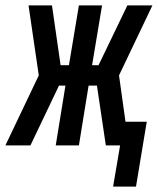

<svg xmlns="http://www.w3.org/2000/svg" viewBox="-56 -540 586 713"><path d="M364 153 390 0H337L304 -222H273L237 0H151L187 -222H163L57 0H-36L88 -260L50 -520H137L169 -298H200L237 -520H323L286 -298H310L417 -520H510L386 -260L410 -88H489L449 153Z"/></svg>

Font: Iosevka Semibold
Style: Italic
Weight: 600
Italic angle: -9°
Monospace: yes
Designer: Belleve Invis
Foundry: Belleve Invis
Version: Version 32.5.0; ttfautohint (v1.8.4)